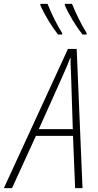

<svg xmlns="http://www.w3.org/2000/svg" viewBox="-83 -969 507 989"><path d="M-63 0 267 -717H312L342 0H304L293 -269H102L-21 0ZM117 -304H292L283 -586Q282 -608 281 -629.5Q280 -651 281 -669H278Q272 -652 263 -631Q254 -610 243 -585ZM342 -791Q318 -821 292.5 -863Q267 -905 251 -942V-949H288Q304 -910 323 -871.5Q342 -833 363 -799V-791ZM216 -791Q192 -821 166.5 -863Q141 -905 125 -942V-949H162Q177 -911 196.5 -871.5Q216 -832 237 -799V-791Z"/></svg>

Font: Noto Sans Condensed ExtraLight
Style: Italic
Weight: 200
Width: 3
Italic angle: -12°
Designer: Monotype Design Team
Foundry: Monotype Imaging Inc.
Version: Version 2.013; ttfautohint (v1.8.4.7-5d5b)